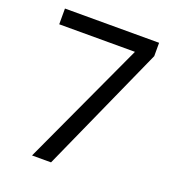

<svg xmlns="http://www.w3.org/2000/svg" viewBox="-130 -816 833 918"><g transform="rotate(20 286.0 -357.0)"><path d="M136.2 0 429.2 -633.8H43.9V-713.9H522.9V-646L232.9 0Z"/></g></svg>

Font: Noto Sans Historic
Style: Regular
Weight: 400
Designer: Monotype Design Team
Foundry: Monotype Imaging Inc.
Version: Version 0.71 uh